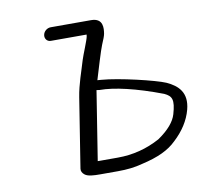

<svg xmlns="http://www.w3.org/2000/svg" viewBox="-72 -712 843 787"><g transform="rotate(-10 349.0 -318.5)"><path d="M338.1 -345.3 339.8 -345H341.6C400.3 -345 489.7 -324.8 599.1 -283.2C629.6 -268.8 638.2 -253.3 620.9 -194.2C612.4 -165.1 587.7 -134.9 542.9 -104.1C487.4 -73.9 429 -59 365.9 -59H292.4C288.9 -59 286.9 -59 282.6 -59.1L328.2 -346.9C331.6 -346.3 335.1 -345.8 338.1 -345.3ZM187.8 -633C173.3 -633 158.5 -621.8 156 -606C153.6 -591.1 163.5 -578 179 -578H327.7C327.6 -576.6 327.2 -573.2 326.8 -570.6C324.5 -555.6 299.6 -497.8 293.9 -478.5C280.2 -431.5 261.8 -383.8 253.3 -330.3L207.5 -40.9C205.9 -30.8 210.9 -21.7 219.9 -14.9C232.6 -5.3 254.6 -4 283.7 -4H357.2C395.4 -4 428 -7.7 459.2 -16.2C529.6 -32.1 573.5 -53.8 604.5 -84.2C642.8 -119.4 668.8 -159.5 680.3 -203.3C698.3 -271.9 662.8 -305.1 615.8 -326.5C575.9 -343.8 426.9 -379.5 354.8 -384.8L343.3 -385.7C341.4 -385.8 341.1 -385.9 338.7 -386C349.3 -421.4 375.2 -507.6 382.9 -525.3C392.2 -546.8 397.4 -560.5 398.8 -569C402.2 -590.5 407.5 -633 355.7 -633Z"/></g></svg>

Font: MewTooHand
Style: BdWideIta
Weight: 400
Designer: Mew Too, Robert Jablonski
Version: Version 0.77